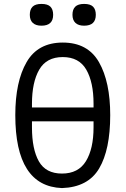

<svg xmlns="http://www.w3.org/2000/svg" viewBox="-20 -944 640 979"><path d="M58 -357Q58 -528 115.8 -627.5Q173.5 -727 300 -727Q427.5 -727 484.8 -626.8Q542 -526.5 542 -357Q542 -180.5 485.5 -85Q429 10.5 296 15Q58 6 58 -357ZM457 -294.5V-325.5H143V-294.5Q143 -183.5 178.2 -121.2Q213.5 -59 296 -59Q379.5 -59 418.2 -122.2Q457 -185.5 457 -294.5ZM457 -396V-415Q457 -524.5 420 -588.8Q383 -653 300 -653Q217 -653 180 -588.8Q143 -524.5 143 -415V-396ZM132 -868.5Q132 -896 146.2 -910Q160.5 -924 191.5 -924Q223 -924 237 -910Q251 -896 251 -868.5Q251 -813 191.5 -813Q162.5 -813 147.2 -827.2Q132 -841.5 132 -868.5ZM349.5 -868.5Q349.5 -896 363.8 -910Q378 -924 409 -924Q440.5 -924 454.5 -910Q468.5 -896 468.5 -868.5Q468.5 -813 409 -813Q380 -813 364.8 -827.2Q349.5 -841.5 349.5 -868.5Z"/></svg>

Font: JuliaMono Light
Style: Regular
Weight: 300
Monospace: yes
Designer: cormullion
Foundry: corm
Version: Version 0.054; ttfautohint (v1.8.4)